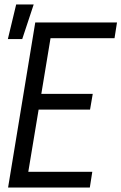

<svg xmlns="http://www.w3.org/2000/svg" viewBox="-20 -835 541 855"><path d="M16 0 137 -735H501L490 -665H205L164 -417H393L381 -347H152L106 -70H391L380 0ZM15 -661 52 -815H130L79 -661Z"/></svg>

Font: Iosevka Term Curly
Style: Italic
Weight: 400
Italic angle: -9°
Designer: Belleve Invis
Foundry: Belleve Invis
Version: Version 32.3.0